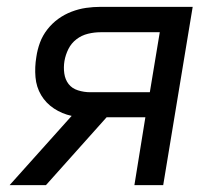

<svg xmlns="http://www.w3.org/2000/svg" viewBox="-20 -540 640 560"><path d="M114 0H8L189 -202Q161 -208 137.5 -223.5Q114 -239 100 -262.5Q86 -286 83.5 -315Q81 -344 86 -374Q89 -395 96.5 -415.5Q104 -436 118 -454Q132 -472 150 -485Q168 -498 189 -506Q210 -514 231 -517Q252 -520 273 -520H542L456 0H372L404 -198H291ZM417 -271 446 -446H273Q255 -446 236.5 -441.5Q218 -437 203 -425.5Q188 -414 179.5 -397Q171 -380 168 -362Q165 -344 167.5 -326Q170 -308 180 -295Q190 -282 207.5 -276.5Q225 -271 243 -271Z"/></svg>

Font: Iosevka Extended
Style: Italic
Weight: 400
Width: 7
Italic angle: -9°
Monospace: yes
Designer: Belleve Invis
Foundry: Belleve Invis
Version: Version 32.5.0; ttfautohint (v1.8.4)